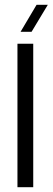

<svg xmlns="http://www.w3.org/2000/svg" viewBox="-20 -783 220 803"><path d="M53 0V-600H119V0ZM66 -650 133 -763H180L112 -650Z"/></svg>

Font: Big Shoulders Display
Style: Regular
Weight: 400
Designer: Patric King
Foundry: XO Type Co
Version: Version 1.000; ttfautohint (v1.8.2)